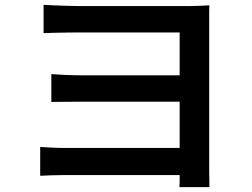

<svg xmlns="http://www.w3.org/2000/svg" viewBox="-20 -739 1040 793"><path d="M160 -719Q175 -718 201 -717Q227 -716 255 -715Q283 -714 303 -714Q327 -714 362.5 -714Q398 -714 441 -714Q484 -714 529.5 -714Q575 -714 619 -714Q663 -714 700 -714Q737 -714 762 -714Q784 -714 807 -715Q830 -716 845 -717Q844 -705 844 -683.5Q844 -662 844 -641Q844 -630 844 -588Q844 -546 844 -486Q844 -426 844 -358.5Q844 -291 844 -227Q844 -163 844 -112.5Q844 -62 844 -37Q844 -21 844.5 -1Q845 19 845 34H721Q722 24 722 10Q722 -4 722 -19.5Q722 -35 722 -47Q722 -79 722 -129.5Q722 -180 722 -239.5Q722 -299 722 -359Q722 -419 722 -471.5Q722 -524 722 -559.5Q722 -595 722 -605Q711 -605 682 -605Q653 -605 614 -605Q575 -605 530.5 -605Q486 -605 442.5 -605Q399 -605 363 -605Q327 -605 303 -605Q283 -605 254.5 -604.5Q226 -604 200 -603.5Q174 -603 160 -602ZM192 -433Q215 -431 249 -429.5Q283 -428 317 -428Q333 -428 370.5 -428Q408 -428 457.5 -428Q507 -428 559.5 -428Q612 -428 659.5 -428Q707 -428 739.5 -428Q772 -428 780 -428V-319Q772 -319 739 -319Q706 -319 659 -319Q612 -319 559.5 -319Q507 -319 458 -319Q409 -319 371.5 -319Q334 -319 318 -319Q284 -319 248 -318.5Q212 -318 192 -318ZM146 -132Q162 -131 189 -129.5Q216 -128 249 -128Q267 -128 309.5 -128Q352 -128 407.5 -128Q463 -128 522.5 -128Q582 -128 636 -128Q690 -128 729 -128Q768 -128 781 -128V-16Q764 -16 724 -16Q684 -16 630 -16Q576 -16 517.5 -16Q459 -16 404.5 -16Q350 -16 308.5 -16Q267 -16 248 -16Q221 -16 191.5 -15Q162 -14 146 -13Z"/></svg>

Font: Noto Sans SC Thin SemiBold
Style: Regular
Weight: 600
Version: Version 2.004-H2;hotconv 1.0.118;makeotfexe 2.5.65603